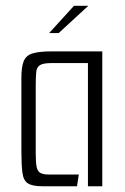

<svg xmlns="http://www.w3.org/2000/svg" viewBox="-20 -649 436 669"><path d="M128.4 0Q92.5 0 77 -10.2Q61.5 -20.3 58 -47.9Q54.5 -75.5 54.5 -126.8V-376.8Q54.5 -415.8 62.6 -435.9Q70.6 -455.9 93.7 -463Q116.7 -470 161.7 -470H336.4V0H286.4V-429.2H158.5Q130.5 -429.2 119.3 -422Q108 -414.8 106.3 -398.4Q104.5 -382 104.5 -352.8V-115Q104.5 -84.2 107.5 -68.2Q110.5 -52.2 120.7 -46.5Q130.8 -40.8 152.1 -40.8H254.6L248.3 0ZM151.3 -533.8 237.8 -628.8H287.7L184.5 -533.8Z"/></svg>

Font: Smooch Sans Thin
Style: Regular
Weight: 100
Designer: Robert E. Leuschke
Foundry: Robert E. Leuschke
Version: Version 1.010